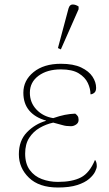

<svg xmlns="http://www.w3.org/2000/svg" viewBox="-20 -825 487 855"><path d="M238 10Q154 10 109 -33.5Q64 -77 64 -138Q64 -199 100 -236Q136 -273 185 -287V-288Q136 -302 110 -333Q84 -364 84 -412Q84 -467 129.5 -504Q175 -541 251 -541Q307 -541 341.5 -524.5Q376 -508 392 -483.5Q408 -459 408 -434Q408 -418 399.5 -411.5Q391 -405 383 -405Q383 -430 371 -455.5Q359 -481 330.5 -498.5Q302 -516 251 -516Q190 -516 151.5 -487.5Q113 -459 113 -412Q113 -368 142.5 -337Q172 -306 217 -299Q246 -309 268.5 -313.5Q291 -318 315 -319Q322 -314 326 -308Q330 -302 330 -291Q330 -278 319 -270.5Q308 -263 296 -263Q274 -263 259.5 -267.5Q245 -272 217 -279Q185 -272 156.5 -255.5Q128 -239 110 -211Q92 -183 92 -141Q92 -96 112.5 -68Q133 -40 166.5 -27.5Q200 -15 238 -15Q302 -15 340.5 -35Q379 -55 403 -113Q406 -110 408.5 -103Q411 -96 411 -85Q411 -76 403.5 -60.5Q396 -45 377 -28.5Q358 -12 324 -1Q290 10 238 10ZM251 -605 238 -611 285 -787Q290 -805 303.5 -805Q317 -805 330 -796V-784Z"/></svg>

Font: Noto Serif Thin
Style: Regular
Weight: 100
Designer: Monotype Design Team
Foundry: Monotype Imaging Inc.
Version: Version 2.015